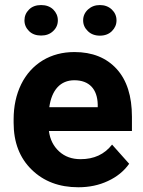

<svg xmlns="http://www.w3.org/2000/svg" viewBox="-20 -749 581 778"><path d="M214.4 -666.5C214.4 -683.6 208 -698.2 195.8 -710.4C183.1 -722.7 166.5 -728.5 146.5 -728.5C126.5 -728.5 109.9 -722.7 97.7 -710.4C85.4 -698.2 79.1 -683.6 79.1 -666.5C79.1 -649.4 85.4 -635.3 97.7 -623C109.9 -610.8 126.5 -605 146.5 -605C166.5 -605 182.6 -610.8 195.3 -623C208 -634.8 214.4 -649.4 214.4 -666.5ZM316.9 -666.5C316.9 -649.4 323.2 -635.3 335.9 -623C348.1 -610.8 364.7 -604.5 384.8 -604.5C404.8 -604.5 421.4 -610.8 433.6 -623C445.8 -635.3 452.1 -649.4 452.1 -666.5C452.1 -683.6 445.8 -698.2 433.1 -710.4C419.9 -722.7 403.8 -728.5 384.8 -728.5C365.7 -728.5 350.1 -722.7 336.9 -710.9C323.7 -698.7 316.9 -684.1 316.9 -666.5ZM297.4 9.8C341.3 9.8 381.3 1.5 417.5 -15.6C453.6 -32.2 482.4 -55.7 503.4 -85.4L434.1 -163.1C403.3 -123.5 360.8 -104 306.6 -104C271.5 -104 242.7 -114.3 219.7 -135.3C196.8 -156.2 182.6 -183.6 178.2 -218.3H514.6V-275.9C514.6 -359.4 494.1 -424.3 452.6 -469.7C411.1 -515.1 354 -538.1 281.7 -538.1C233.4 -538.1 190.9 -526.9 153.3 -504.4C115.7 -481.4 86.4 -449.2 65.9 -407.7C45.4 -365.7 35.2 -318.4 35.2 -265.1V-251.5C35.2 -172.4 59.6 -108.9 108.4 -61.5C156.7 -14.2 219.7 9.8 297.4 9.8ZM281.2 -423.8C341.3 -423.8 374.5 -388.2 376 -325.7V-314.5H179.7C189.5 -384.8 225.1 -423.8 281.2 -423.8Z"/></svg>

Font: Roboto
Style: Bold
Weight: 700
Designer: Google
Version: Version 2.137; 2017